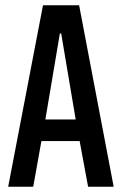

<svg xmlns="http://www.w3.org/2000/svg" viewBox="-20 -708 462 728"><path d="M11 0 143 -688H280L411 0H314L282 -173H137L106 0ZM152 -255H267L212 -581H207Z"/></svg>

Font: Saira ExtraCondensed SemiBold
Style: Regular
Weight: 600
Width: 2
Designer: Hector Gatti with collaboration of the Omnibus-Type team
Foundry: Omnibus-Type
Version: Version 1.101